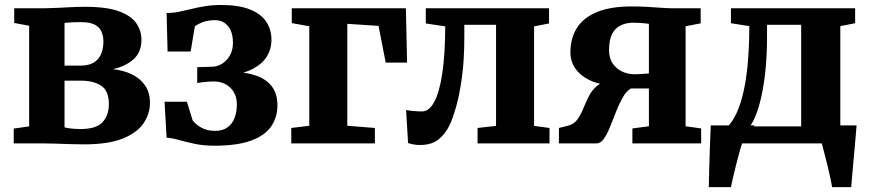

<svg xmlns="http://www.w3.org/2000/svg" viewBox="-20 -590 3586 790"><path d="M326.5 4Q299 4 268.5 3Q238 2 209.5 1Q181 0 159.5 0H36.5V-61L100 -70V-484L38.5 -495.5V-556H164.5Q182 -556 211.5 -557.5Q241 -559 273 -560.5Q305 -562 330 -562Q421 -562 471.5 -542.8Q522 -523.5 542 -492.8Q562 -462 562 -426.5Q562 -375 529 -345.8Q496 -316.5 444 -305.5Q489.5 -300.5 523.8 -283.5Q558 -266.5 577.5 -237.5Q597 -208.5 597 -167Q597 -122 570.8 -83Q544.5 -44 485.2 -20Q426 4 326.5 4ZM310 -59Q377 -59 402.5 -87.8Q428 -116.5 428 -161Q428 -216.5 396.5 -237.2Q365 -258 315 -258H245.5V-66Q252 -64 262 -62.5Q272 -61 284.8 -60Q297.5 -59 310 -59ZM245.5 -320H310Q346.5 -320 367.2 -333.5Q388 -347 396.8 -369.5Q405.5 -392 405.5 -418Q405.5 -442.5 397.2 -460.8Q389 -479 369 -489Q349 -499 312 -499Q294.5 -499 277.8 -498.2Q261 -497.5 245.5 -496Z M860.5 9.5Q818 9.5 781.2 1.8Q744.5 -6 715.5 -14.2Q686.5 -22.5 665.5 -23.5L657 -171.5H749L772.5 -95Q785.5 -77.5 809 -64.5Q832.5 -51.5 865 -51.5Q896.5 -51.5 916.2 -66Q936 -80.5 945.2 -105Q954.5 -129.5 954.5 -159.5Q954.5 -203.5 927.5 -229.2Q900.5 -255 858 -255Q851.5 -255 837.8 -254Q824 -253 810.8 -251.5Q797.5 -250 791.5 -248.5V-313.5L854 -315.5Q875 -316 894.2 -328Q913.5 -340 926 -362Q938.5 -384 938.5 -414.5Q938.5 -443.5 929.5 -464Q920.5 -484.5 904 -495.8Q887.5 -507 864.5 -507Q834.5 -507 812.2 -498Q790 -489 781.5 -481L764.5 -378H669.5L665.5 -536.5Q691.5 -536.5 716.2 -541.5Q741 -546.5 767 -553Q793 -559.5 823.2 -564.5Q853.5 -569.5 890.5 -569.5Q962.5 -569.5 1008.2 -551.2Q1054 -533 1075.5 -500.5Q1097 -468 1097 -425.5Q1097 -389.5 1078.8 -359Q1060.5 -328.5 1022.8 -308Q985 -287.5 927 -281V-295Q986.5 -294.5 1030 -280.2Q1073.5 -266 1097.5 -235.8Q1121.5 -205.5 1121.5 -156Q1121.5 -108 1096.2 -70.5Q1071 -33 1014 -11.8Q957 9.5 860.5 9.5Z M1178.5 0V-63.5L1252.5 -72.5V-482L1180.5 -495V-556H1650L1655 -332.5H1567L1537.5 -483.5L1409 -492V-72.5L1522.5 -63.5V0Z M1708.5 6.5Q1693.5 6.5 1680.8 4.2Q1668 2 1659 -1.5L1651 -137.5Q1661.5 -135 1681.2 -133.2Q1701 -131.5 1716.5 -131.5Q1746 -131.5 1767.2 -171.5Q1788.5 -211.5 1800 -289.2Q1811.5 -367 1812 -481.5L1732 -493.5V-556H2239V-493.5L2177.5 -481.5V-72L2241 -63.5V0H1945V-63.5L2021 -72V-488H1890.5V-440Q1890.5 -342.5 1880.5 -270.5Q1870.5 -198.5 1856.5 -150Q1842.5 -101.5 1829 -73.5Q1812.5 -39 1784.2 -16.2Q1756 6.5 1708.5 6.5Z M2279.5 0 2280 -63.5 2319.5 -73.5Q2342.5 -79.5 2356.2 -99Q2370 -118.5 2380.2 -144Q2390.5 -169.5 2403 -194.2Q2415.5 -219 2435.8 -236Q2456 -253 2490.5 -255.5V-239Q2440.5 -243 2404 -261Q2367.5 -279 2347.2 -308.2Q2327 -337.5 2327 -374.5Q2327 -433 2354 -475.5Q2381 -518 2437 -540.8Q2493 -563.5 2579 -563.5Q2611.5 -563.5 2642.2 -561.8Q2673 -560 2700 -558Q2727 -556 2747 -556H2863V-494L2801 -482V-70.5L2865 -61.5V0H2582V-61.5L2650 -70.5V-226H2576Q2556.5 -214.5 2542 -188.5Q2527.5 -162.5 2515 -130.8Q2502.5 -99 2490.8 -69.5Q2479 -40 2465.5 -20.2Q2452 -0.5 2435.5 0ZM2590 -284.5Q2600 -284.5 2611 -285Q2622 -285.5 2632.5 -286.5Q2643 -287.5 2650 -288V-492Q2642 -493 2631.5 -494.2Q2621 -495.5 2609 -496Q2597 -496.5 2585 -496.5Q2557 -496.5 2534.5 -486Q2512 -475.5 2499 -451Q2486 -426.5 2486 -383.5Q2486 -351.5 2500.5 -329.5Q2515 -307.5 2539 -296Q2563 -284.5 2590 -284.5Z M2946 0V-66H2971.5Q2994.5 -89 3011.5 -126.5Q3028.5 -164 3040 -216Q3051.5 -268 3057.2 -334.8Q3063 -401.5 3063 -482.5L2987.5 -494.5V-556H3498.5V-494.5L3437.5 -482.5V0ZM3065.5 -70H3276.5V-488H3136V-437.5Q3136 -372 3130.8 -314.2Q3125.5 -256.5 3116 -208.8Q3106.5 -161 3093.5 -125.5Q3080.5 -90 3065.5 -70ZM2896.5 180Q2897 151.5 2898 109Q2899 66.5 2900.8 18.5Q2902.5 -29.5 2904.5 -74H3085L3034 -1Q3029.5 10 3022.5 35.8Q3015.5 61.5 3008 91.2Q3000.5 121 2994.8 145.8Q2989 170.5 2987.5 180ZM3403.5 180Q3401.5 164.5 3395.8 138.8Q3390 113 3383.2 85Q3376.5 57 3370.2 33.8Q3364 10.5 3361.5 0L3324 -74H3504.5Q3503.5 -60.5 3501.2 -34.5Q3499 -8.5 3496.2 23Q3493.5 54.5 3490.5 85.8Q3487.5 117 3485.5 142.2Q3483.5 167.5 3482.5 180Z"/></svg>

Font: Merriweather ExtraBold
Style: Regular
Weight: 800
Version: Version 2.100